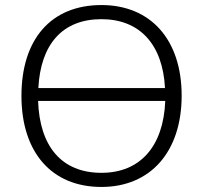

<svg xmlns="http://www.w3.org/2000/svg" viewBox="-20 -733 805 761"><path d="M65 -353C65 -131 183 8 382 8C576 8 700 -131 700 -354C700 -576 577 -713 382 -713C181 -713 65 -576 65 -353ZM131 -333H635C628 -152 535 -48 382 -48C224 -48 137 -153 131 -333ZM132 -384C141 -557 227 -657 382 -657C533 -657 625 -558 634 -384Z"/></svg>

Font: Poppy and Pepper Light
Style: Regular
Weight: 300
Designer: Thy Ha
Foundry: Thy Ha
Version: Version 0.001;Glyphs 3.2 (3227)